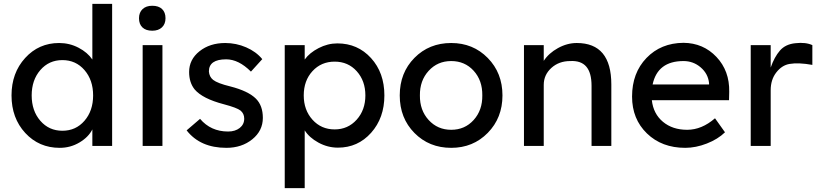

<svg xmlns="http://www.w3.org/2000/svg" viewBox="-20 -760 4261 1000"><path d="M291 10Q183 10 111.5 -67.5Q40 -145 40 -263Q40 -380 111 -458Q182 -536 288 -536Q342 -536 389 -511.5Q436 -487 461 -450V-740H564V0H461V-86Q441 -46 394 -18Q347 10 291 10ZM190 -395Q145 -343 145 -263Q145 -183 190 -131Q235 -79 305 -79Q375 -79 420 -131Q465 -183 465 -263Q465 -343 420 -395Q375 -447 305 -447Q235 -447 190 -395Z M723 0V-525H826V0ZM704 -665Q704 -695 722.5 -712.5Q741 -730 773 -730Q806 -730 824 -713Q842 -696 842 -665Q842 -635 823.5 -617.5Q805 -600 773 -600Q740 -600 722 -617Q704 -634 704 -665Z M1159 10Q1023 10 952 -81L1022 -141Q1078 -75 1168 -75Q1205 -75 1228.5 -93.5Q1252 -112 1252 -142Q1252 -168 1233 -184Q1214 -199 1146 -217Q1035 -246 994 -294Q965 -330 965 -385Q965 -450 1019 -493Q1073 -536 1153 -536Q1210 -536 1262 -513.5Q1314 -491 1346 -452L1287 -387Q1223 -451 1158 -451Q1068 -451 1068 -388Q1070 -360 1090 -344Q1113 -326 1179 -310Q1273 -286 1313 -246Q1349 -210 1349 -146Q1349 -79 1294 -34.5Q1239 10 1159 10Z M1463 220V-525H1567V-450Q1592 -485 1639.5 -509.5Q1687 -534 1737 -534Q1843 -534 1912.5 -457.5Q1982 -381 1982 -263Q1982 -146 1913 -68.5Q1844 9 1740 9Q1687 9 1639 -17Q1591 -43 1567 -81V220ZM1562 -263Q1562 -187 1607.5 -136.5Q1653 -86 1723 -86Q1792 -86 1837.5 -136.5Q1883 -187 1883 -263Q1883 -339 1838 -389Q1793 -439 1723 -439Q1653 -439 1607.5 -389.5Q1562 -340 1562 -263Z M2330 10Q2215 10 2138.5 -67.5Q2062 -145 2062 -263Q2062 -381 2138.5 -458.5Q2215 -536 2330 -536Q2444 -536 2520.5 -458Q2597 -380 2597 -263Q2597 -146 2520.5 -68Q2444 10 2330 10ZM2167 -263Q2166 -186 2212.5 -135Q2259 -84 2330 -84Q2401 -84 2447 -135Q2493 -186 2492 -263Q2493 -341 2447 -391.5Q2401 -442 2330 -442Q2259 -442 2212.5 -391Q2166 -340 2167 -263Z M2709 0V-525H2812V-443Q2838 -483 2886 -509.5Q2934 -536 2984 -536Q3164 -536 3164 -320V0H3061V-313Q3061 -381 3033.5 -413Q3006 -445 2950 -442Q2891 -442 2851.5 -406Q2812 -370 2812 -318V0H2761Z M3549 10Q3427 10 3349.5 -65Q3272 -140 3272 -257Q3272 -380 3347 -458Q3422 -536 3540 -537Q3643 -536 3711.5 -463.5Q3780 -391 3778 -282L3777 -238H3375Q3383 -167 3433 -125.5Q3483 -84 3559 -84Q3635 -84 3704 -144L3756 -71Q3719 -35 3661.5 -12.5Q3604 10 3549 10ZM3379 -320H3673V-327Q3668 -376 3629.5 -409Q3591 -442 3540 -442Q3405 -442 3379 -320Z M3890 0V-525H3994V-408Q4013 -463 4042 -496.5Q4071 -530 4123 -535Q4176 -541 4211 -525V-422Q4139 -435 4092 -427Q4052 -420 4023 -382.5Q3994 -345 3994 -290V0Z"/></svg>

Font: Easer Grotesk
Style: Regular
Weight: 400
Designer: Boardeaser, Bonnie Shaver-Troup, Thomas Jockin
Foundry: Lexend
Version: Version 1.008;Glyphs 3.1.2 (3151)